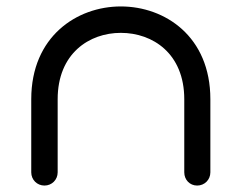

<svg xmlns="http://www.w3.org/2000/svg" viewBox="-20 -576 750 596"><path d="M633 -268C633 -463 492 -556 355 -556C219 -556 77 -463 77 -268V-41C77 -18 95 0 118 0C141 0 159 -18 159 -41V-268C159 -410 257 -474 355 -474C454 -474 552 -410 552 -268V-41C552 -18 569 0 592 0C615 0 633 -18 633 -41Z"/></svg>

Font: Fabada
Style: Regular
Weight: 400
Designer: deFharo
Foundry: deFharo.com
Version: Version 4.000 2011 initial release